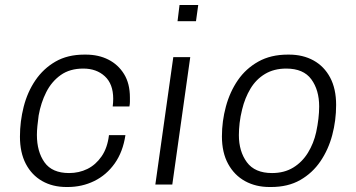

<svg xmlns="http://www.w3.org/2000/svg" viewBox="-20 -740 1429 770"><path d="M247 10Q191 10 149 -14Q107 -38 83.5 -83Q60 -128 60 -192Q60 -253 75 -312Q90 -371 122 -418Q154 -465 202.5 -493Q251 -521 318 -521H324Q375 -521 414.5 -501Q454 -481 477.5 -443Q501 -405 501 -349Q501 -341 501 -332Q501 -323 499 -313H432Q433 -321 433.5 -329Q434 -337 434 -344Q434 -403 400.5 -434Q367 -465 314 -465Q260 -465 223.5 -439Q187 -413 165.5 -370.5Q144 -328 135 -277Q132 -255 130 -235Q128 -215 128 -199Q128 -132 158.5 -89Q189 -46 257 -46Q297 -46 330.5 -62.5Q364 -79 387.5 -113Q411 -147 417 -198H483Q473 -131 440 -84.5Q407 -38 358 -14Q309 10 251 10Z M603 0 675 -511H743L671 0ZM692 -655 700 -720H775L766 -655Z M1061 10Q1006 10 963 -13.5Q920 -37 895 -82.5Q870 -128 870 -193Q870 -254 886 -313Q902 -372 934 -418.5Q966 -465 1016 -493Q1066 -521 1134 -521H1139Q1195 -521 1237.5 -497.5Q1280 -474 1304 -429Q1328 -384 1328 -319Q1328 -257 1312.5 -198.5Q1297 -140 1265 -93Q1233 -46 1184 -18Q1135 10 1067 10ZM1071 -46Q1120 -46 1156 -68Q1192 -90 1215 -127.5Q1238 -165 1248 -210Q1254 -238 1257 -264Q1260 -290 1260 -313Q1260 -379 1228.5 -422Q1197 -465 1128 -465Q1079 -465 1043 -443.5Q1007 -422 984.5 -384.5Q962 -347 951 -301Q944 -273 941 -247Q938 -221 938 -198Q938 -133 970 -89.5Q1002 -46 1071 -46Z"/></svg>

Font: Chivo Medium ExtraLight
Style: Italic
Weight: 250
Italic angle: -8.05°
Version: Version 2.002